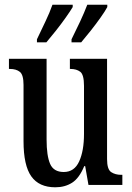

<svg xmlns="http://www.w3.org/2000/svg" viewBox="-20 -786 560 816"><path d="M215 10Q146 10 113 -36.5Q80 -83 80 -186V-425Q80 -468 64.5 -480.5Q49 -493 22 -493H18V-536H178V-193Q178 -124 193 -89.5Q208 -55 251 -55Q296 -55 316.5 -100Q337 -145 337 -217V-421Q337 -469 321 -481Q305 -493 280 -493H277V-536H435V-110Q435 -66 452.5 -54.5Q470 -43 495 -43H500V0H356L342 -80H338Q317 -29 286.5 -9.5Q256 10 215 10ZM284 -619Q303 -657 320.5 -694.5Q338 -732 351 -766H436V-756Q427 -739 407.5 -711.5Q388 -684 365.5 -655.5Q343 -627 325 -606H284ZM137 -619Q155 -657 173 -694.5Q191 -732 203 -766H289V-756Q279 -739 259.5 -711.5Q240 -684 217.5 -655.5Q195 -627 177 -606H137Z"/></svg>

Font: Noto Serif Thai ExtraCondensed Medium
Style: Regular
Weight: 500
Width: 2
Designer: Monotype Design Team
Foundry: Monotype Imaging Inc.
Version: Version 2.002; ttfautohint (v1.8.4.7-5d5b)